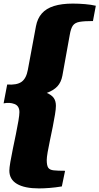

<svg xmlns="http://www.w3.org/2000/svg" viewBox="-21 -834 553 1068"><path d="M196 214Q116 214 73.5 189Q31 164 31 115Q31 100 36.5 67.5Q42 35 50.5 -6Q59 -47 67.5 -88Q76 -129 81.5 -162Q87 -195 87 -210Q87 -245 59.5 -255.5Q32 -266 -1 -259L19 -364Q72 -360 98.5 -378.5Q125 -397 134 -446L179 -688Q187 -731 211.5 -759Q236 -787 279 -800.5Q322 -814 384 -814Q418 -814 452.5 -811Q487 -808 512 -802L496 -717Q448 -717 422 -712.5Q396 -708 384.5 -692Q373 -676 367 -640L326 -413Q319 -376 298 -353.5Q277 -331 239 -317Q266 -306 278 -289Q290 -272 290 -245Q290 -228 285 -197.5Q280 -167 272.5 -129Q265 -91 257 -54Q249 -17 244 12.5Q239 42 239 56Q239 86 247 98.5Q255 111 277.5 113.5Q300 116 341 116L323 203Q287 209 254.5 211.5Q222 214 196 214Z"/></svg>

Font: Sansita Swashed Light Black
Style: Regular
Weight: 900
Version: Version 1.003